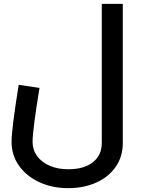

<svg xmlns="http://www.w3.org/2000/svg" viewBox="-20 -728 730 996"><path d="M40 8Q40 -59 77 -288L185 -272Q149 -54 149 8Q149 49 172 81Q195 113 237 131.5Q279 150 334 150Q416 150 462 113.5Q508 77 508 14V-708H617V14Q617 84 580.5 137Q544 190 479.5 219Q415 248 334 248Q251 248 184 217Q117 186 78.5 131.5Q40 77 40 8Z"/></svg>

Font: Cairo SemiBold
Style: Regular
Weight: 600
Designer: Mohamed Gaber, Accademia di Belle Arti di Urbino and others
Foundry: Kief Type Foundry, Accademia di Belle Arti di Urbino and others
Version: Version 3.011